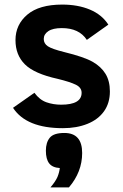

<svg xmlns="http://www.w3.org/2000/svg" viewBox="-20 -547 541 842"><path d="M461.9 -146Q461.9 -95.2 436.3 -59.1Q410.6 -22.9 363.5 -3.9Q316.4 15.1 255.9 15.1Q95.2 15.1 37.1 -74.2L130.9 -140.1Q153.8 -108.9 183.8 -98.4Q213.9 -87.9 248 -87.9Q337.9 -87.9 337.9 -140.1Q337.9 -163.1 312.5 -175.5Q287.1 -188 232.9 -201.2Q130.9 -223.6 89.4 -264.6Q47.9 -305.7 47.9 -371.1Q47.9 -439 99.9 -482.9Q151.9 -526.9 252.9 -526.9Q321.8 -526.9 374.3 -504.9Q426.8 -482.9 455.1 -439L360.8 -372.1Q327.1 -423.8 251 -423.8Q211.9 -423.8 191.9 -410.4Q171.9 -397 171.9 -376Q171.9 -356 189.9 -344Q208 -332 261.2 -318.8Q348.6 -297.4 386 -276.1Q423.3 -254.9 442.6 -223.4Q461.9 -191.9 461.9 -146ZM201.2 274.9Q224.1 248 232.2 228.5Q240.2 209 242.2 189.9Q210 188 195.6 169.4Q181.2 150.9 181.2 113.8Q181.2 78.1 198.2 57.1Q215.3 36.1 262.2 36.1Q340.3 36.1 340.3 124Q340.3 207 282.2 274.9Z"/></svg>

Font: Clear Sans
Style: Bold
Weight: 700
Foundry: Intel Corporation
Version: Version 1.00